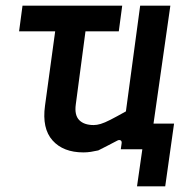

<svg xmlns="http://www.w3.org/2000/svg" viewBox="-20 -524 684 674"><path d="M47 -414 59 -504H409L397 -414ZM273 11Q202 11 164.5 -31Q127 -73 138 -153L186 -504H292L246 -157Q241 -120 258 -102.5Q275 -85 309 -85Q320 -85 333.5 -89Q347 -93 367.5 -103.5Q388 -114 422 -133L472 -504H578L506 0H404L407 -21Q408 -29 403 -31.5Q398 -34 391 -30Q372 -20 355.5 -11.5Q339 -3 325 4Q312 7 299 9Q286 11 273 11ZM461 130 488 -58 478 -90H591L560 130Z"/></svg>

Font: Finlandica Medium
Style: Italic
Weight: 500
Italic angle: -8°
Designer: Niklas Ekholm, Juho Hiilivirta, Jaakko Suomalainen
Foundry: Helsinki Type Studio
Version: Version 1.063